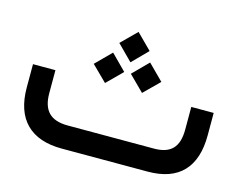

<svg xmlns="http://www.w3.org/2000/svg" viewBox="-86 -730 1092 864"><g transform="rotate(15 460.0 -298.5)"><path d="M261.2 -107.4H664.1Q721.7 -107.4 749.3 -136.2Q776.9 -165 776.9 -226.1V-322.3V-332H786.6H871.6H881.3V-322.3V-227.5Q881.3 -115.2 826.2 -57.6Q771 0 662.6 0H262.7Q153.3 0 96.2 -57.1Q39.1 -114.3 39.1 -225.6V-323.7V-333.5H48.8H133.8H143.6V-323.7V-226.1Q143.6 -165.5 172.4 -136.5Q201.2 -107.4 261.2 -107.4ZM389.6 -526.4 460.4 -596.7 530.8 -526.4 460.4 -455.1ZM475.6 -405.8 546.4 -477.1 617.7 -405.8 546.4 -335.4ZM302.7 -405.8 374 -477.1 444.8 -405.8 374 -335.4Z"/></g></svg>

Font: Shabnam Medium FD-WOL
Style: Medium-FD-WOL
Weight: 500
Foundry: DejaVu fonts team - Redesigned by Saber Rastikerdar - Based on Vazir font
Version: Version 5.0.1